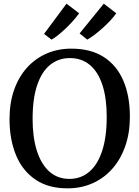

<svg xmlns="http://www.w3.org/2000/svg" viewBox="-20 -1017 761 1048"><path d="M354.5 11Q246.5 12.5 174.8 -35.8Q103 -84 67.5 -169.8Q32 -255.5 32 -367Q32 -455.5 57 -526.5Q82 -597.5 127.5 -647.8Q173 -698 234.5 -724.8Q296 -751.5 369 -751.5Q476 -751.5 547 -705.5Q618 -659.5 653.5 -576Q689 -492.5 689 -380.5Q689 -292.5 664.2 -220.8Q639.5 -149 594.5 -97.5Q549.5 -46 488.2 -18Q427 10 354.5 11ZM359 -40.5Q420.5 -40.5 466.2 -78.5Q512 -116.5 537.2 -192.2Q562.5 -268 562.5 -380Q562.5 -481 539.2 -552.5Q516 -624 471 -662Q426 -700 361.5 -700Q300 -700 254.2 -663.5Q208.5 -627 183.2 -553.2Q158 -479.5 158 -367Q158 -266.5 181.5 -193.2Q205 -120 249.8 -80.2Q294.5 -40.5 359 -40.5ZM456 -801 414.5 -834.5 546.5 -997 614.5 -944.5Q601 -925 581.5 -904.2Q562 -883.5 539.8 -863.5Q517.5 -843.5 496 -827.2Q474.5 -811 457 -801ZM261 -801 220.5 -832 343 -997 412 -944.5Q394 -919 367.8 -891Q341.5 -863 313.5 -838.8Q285.5 -814.5 262 -801Z"/></svg>

Font: Merriweather 28pt Medium
Style: Regular
Weight: 500
Version: Version 2.100